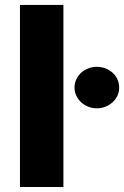

<svg xmlns="http://www.w3.org/2000/svg" viewBox="-20 -747 496 767"><path d="M233.3 -727.3V0H59.7V-727.3ZM277.7 -397.4Q277.7 -415.5 285.2 -430.8Q292.6 -446 304.9 -457Q317.1 -468 333.3 -474.1Q349.4 -480.1 366.8 -480.1Q384.6 -480.1 400.6 -474.1Q416.5 -468 429 -457.2Q441.4 -446.4 448.7 -431.1Q456 -415.8 456 -397.4Q456 -379.3 448.7 -364Q441.4 -348.7 429 -337.7Q416.5 -326.7 400.6 -320.5Q384.6 -314.3 366.8 -314.3Q349.4 -314.3 333.3 -320.5Q317.1 -326.7 304.9 -337.7Q292.6 -348.7 285.2 -364Q277.7 -379.3 277.7 -397.4Z"/></svg>

Font: Inter P Extra Bold
Style: Regular
Weight: 800
Designer: Rasmus Andersson
Foundry: rsms
Version: Version 3.018;git-588b23468